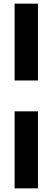

<svg xmlns="http://www.w3.org/2000/svg" viewBox="-20 -867 288 1052"><path d="M188 -426V-847H60V-426ZM188 165V-257H60V165Z"/></svg>

Font: Bisquit Text
Style: Bold
Weight: 800
Version: Version 1.004;Glyphs 3.2.3 (3260)